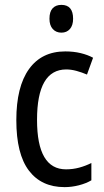

<svg xmlns="http://www.w3.org/2000/svg" viewBox="-20 -758 427 788"><path d="M245 10Q150 10 98.5 -58Q47 -126 47 -265Q47 -402 99 -474.5Q151 -547 248 -547Q282 -547 311 -540Q340 -533 362 -521L337 -452Q316 -461 294 -467Q272 -473 252 -473Q132 -473 132 -266Q132 -63 251 -63Q279 -63 305 -70Q331 -77 355 -89V-18Q333 -5 303.5 2.5Q274 10 245 10ZM232 -738Q280 -738 280 -681Q280 -654 267 -639Q254 -624 232 -624Q210 -624 196.5 -639Q183 -654 183 -681Q183 -710 196 -724Q209 -738 232 -738Z"/></svg>

Font: Noto Sans Lao Condensed
Style: Regular
Weight: 400
Width: 3
Designer: Monotype Design Team
Foundry: Monotype Imaging Inc.
Version: Version 2.003; ttfautohint (v1.8.4.7-5d5b)